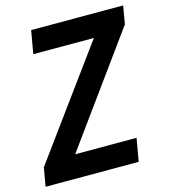

<svg xmlns="http://www.w3.org/2000/svg" viewBox="-120 -796 773 880"><g transform="rotate(-15 266.5 -355.5)"><path d="M448.2 -108.9 429.2 0H22.9L42 -108.9ZM531.2 -625 78.1 0H-12.7L2.9 -88.4L457.5 -710.9H545.9ZM501 -710.9 482.4 -601.6H90.3L109.4 -710.9Z"/></g></svg>

Font: Roboto Condensed SemiBold
Style: Italic
Weight: 600
Italic angle: -12°
Designer: Christian Robertson
Foundry: Google
Version: Version 3.008; 2023